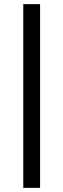

<svg xmlns="http://www.w3.org/2000/svg" viewBox="-20 -725 305 925"><path d="M92.1 180V-705H173.1V180Z"/></svg>

Font: Nunito Sans 12pt ExtraLight
Style: Regular
Weight: 200
Designer: Vernon Adams
Foundry: Vernon Adams
Version: Version 3.101;gftools[0.9.27]